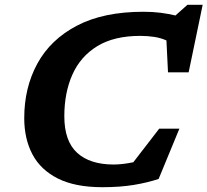

<svg xmlns="http://www.w3.org/2000/svg" viewBox="-20 -768 864 800"><path d="M641 -22.5Q595 -7 537.5 2.5Q480 12 406.5 12Q293.5 12 221.5 -24Q149.5 -60 115.2 -124.8Q81 -189.5 81 -276Q81 -403 135.8 -503.2Q190.5 -603.5 300.8 -661.2Q411 -719 578 -719Q616 -719 649 -714.8Q682 -710.5 711 -703.5L761 -748H824.5L766 -466.5H680L673.5 -599.5Q650 -610 622.8 -614.2Q595.5 -618.5 564.5 -618.5Q455.5 -618.5 385.5 -575.8Q315.5 -533 281.8 -457.5Q248 -382 248 -283.5Q248 -180 301.5 -131.2Q355 -82.5 453.5 -82.5Q489.5 -82.5 535.5 -92L643.5 -232H727.5Z"/></svg>

Font: Newsreader 6pt SemiBold
Style: Italic
Weight: 600
Italic angle: -17°
Designer: Hugues Gentile
Foundry: Production Type
Version: Version 1.003; ttfautohint (v1.8.3)